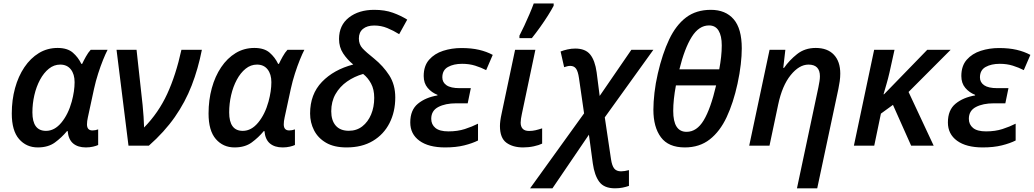

<svg xmlns="http://www.w3.org/2000/svg" viewBox="-20 -821 5827 1082"><path d="M192.9 9.8Q128.4 9.8 87.4 -37.4Q46.4 -84.5 46.4 -181.2Q46.4 -257.3 64.7 -324.2Q83 -391.1 117.4 -442.1Q151.9 -493.2 199.2 -522Q246.6 -550.8 304.7 -550.8Q359.9 -550.8 390.4 -524.4Q420.9 -498 438.5 -460.9H442.9Q450.7 -478 463.9 -501.7Q477.1 -525.4 491.2 -540.5H586.4Q575.2 -519 561 -484.1Q546.9 -449.2 533.2 -406.7Q519.5 -364.3 509.8 -319.8L475.1 -159.2Q470.2 -137.7 470.2 -120.1Q470.2 -85.9 501 -85.9Q516.6 -85.9 533.2 -91.8V-3.9Q523.4 1 504.6 5.4Q485.8 9.8 463.9 9.8Q418.9 9.8 392.3 -12.5Q365.7 -34.7 361.3 -82.5H357.9Q327.6 -45.9 289.6 -18.1Q251.5 9.8 192.9 9.8ZM239.3 -83.5Q287.6 -83.5 326.2 -130.4Q364.7 -177.2 384.3 -248.5Q400.4 -308.1 400.4 -357.9Q400.4 -402.8 379.2 -429.9Q357.9 -457 319.3 -457Q284.2 -457 255.4 -433.8Q226.6 -410.6 205.6 -371.6Q184.6 -332.5 173.6 -284.7Q162.6 -236.8 162.6 -187.5Q162.6 -83.5 239.3 -83.5Z M704.1 0 636.7 -540.5H749.5L783.7 -228.5Q787.1 -196.3 789.1 -163.3Q791 -130.4 792 -102.5Q873 -185.1 922.1 -291.5Q971.2 -397.9 1002.4 -540.5H1117.7Q1096.7 -433.6 1060.3 -339.6Q1023.9 -245.6 965.3 -161.6Q906.7 -77.6 818.8 0Z M1301.8 9.8Q1237.3 9.8 1196.3 -37.4Q1155.3 -84.5 1155.3 -181.2Q1155.3 -257.3 1173.6 -324.2Q1191.9 -391.1 1226.3 -442.1Q1260.7 -493.2 1308.1 -522Q1355.5 -550.8 1413.6 -550.8Q1468.8 -550.8 1499.3 -524.4Q1529.8 -498 1547.4 -460.9H1551.8Q1559.6 -478 1572.8 -501.7Q1585.9 -525.4 1600.1 -540.5H1695.3Q1684.1 -519 1669.9 -484.1Q1655.8 -449.2 1642.1 -406.7Q1628.4 -364.3 1618.7 -319.8L1584 -159.2Q1579.1 -137.7 1579.1 -120.1Q1579.1 -85.9 1609.9 -85.9Q1625.5 -85.9 1642.1 -91.8V-3.9Q1632.3 1 1613.5 5.4Q1594.7 9.8 1572.8 9.8Q1527.8 9.8 1501.2 -12.5Q1474.6 -34.7 1470.2 -82.5H1466.8Q1436.5 -45.9 1398.4 -18.1Q1360.4 9.8 1301.8 9.8ZM1348.1 -83.5Q1396.5 -83.5 1435.1 -130.4Q1473.6 -177.2 1493.2 -248.5Q1509.3 -308.1 1509.3 -357.9Q1509.3 -402.8 1488 -429.9Q1466.8 -457 1428.2 -457Q1393.1 -457 1364.3 -433.8Q1335.4 -410.6 1314.5 -371.6Q1293.5 -332.5 1282.5 -284.7Q1271.5 -236.8 1271.5 -187.5Q1271.5 -83.5 1348.1 -83.5Z M1933.1 9.8Q1862.8 9.8 1817.4 -16.6Q1772 -43 1749.8 -86.7Q1727.5 -130.4 1727.5 -181.2Q1727.5 -290 1794.2 -359.4Q1860.8 -428.7 1970.7 -457.5Q1937 -484.9 1913.8 -520Q1890.6 -555.2 1890.6 -601.1Q1890.6 -678.7 1946.3 -722.2Q2002 -765.6 2088.9 -765.6Q2148.4 -765.6 2193.8 -749.3Q2239.3 -732.9 2274.9 -710.4L2229.5 -628.4Q2197.8 -648.4 2162.8 -662.8Q2127.9 -677.2 2088.9 -677.2Q2048.8 -677.2 2025.6 -658.2Q2002.4 -639.2 2002.4 -604Q2002.4 -570.8 2022.9 -548.6Q2043.5 -526.4 2087.9 -491.2Q2139.6 -449.2 2173.6 -396.5Q2207.5 -343.8 2207.5 -272Q2207.5 -190.9 2175 -127.2Q2142.6 -63.5 2081.3 -26.9Q2020 9.8 1933.1 9.8ZM1945.8 -84Q1989.7 -84 2021.7 -108.9Q2053.7 -133.8 2071.3 -175.8Q2088.9 -217.8 2088.9 -269.5Q2088.9 -317.4 2071 -350.3Q2053.2 -383.3 2026.4 -404.3Q1976.6 -390.1 1935.8 -361.6Q1895 -333 1870.8 -290.8Q1846.7 -248.5 1846.7 -193.8Q1846.7 -142.1 1872.1 -113Q1897.5 -84 1945.8 -84Z M2488.3 9.8Q2395.5 9.8 2343.8 -27.8Q2292 -65.4 2292 -130.9Q2292 -201.2 2335.2 -236.6Q2378.4 -272 2445.3 -283.2V-286.6Q2412.6 -299.3 2390.1 -325.7Q2367.7 -352.1 2367.7 -392.6Q2367.7 -449.7 2398.2 -484.4Q2428.7 -519 2477.3 -534.7Q2525.9 -550.3 2580.1 -550.3Q2636.7 -550.3 2679.4 -540.3Q2722.2 -530.3 2756.8 -511.7L2719.7 -425.8Q2691.4 -440.4 2658 -450.9Q2624.5 -461.4 2584 -461.4Q2536.6 -461.4 2504.6 -443.6Q2472.7 -425.8 2472.7 -384.8Q2472.7 -356.9 2496.3 -340.6Q2520 -324.2 2570.3 -324.2H2633.3L2615.7 -238.8H2550.8Q2489.7 -238.8 2450 -218Q2410.2 -197.3 2410.2 -151.4Q2410.2 -119.6 2433.6 -100.1Q2457 -80.6 2506.8 -80.6Q2558.6 -80.6 2599.4 -93.8Q2640.1 -106.9 2673.8 -124V-29.3Q2642.1 -13.2 2595.9 -1.7Q2549.8 9.8 2488.3 9.8Z M2928.2 9.8Q2870.1 9.8 2833.7 -16.8Q2797.4 -43.5 2797.4 -110.8Q2797.4 -124 2799.6 -141.1Q2801.8 -158.2 2807.6 -184.6L2882.8 -540.5H2997.1L2920.9 -178.7Q2918 -165 2916 -152.3Q2914.1 -139.6 2914.1 -129.9Q2914.1 -107.9 2925.5 -95.5Q2937 -83 2961.9 -83Q2980 -83 2997.1 -86.9Q3014.2 -90.8 3035.2 -97.7V-11.7Q3017.6 -2.9 2988.5 3.4Q2959.5 9.8 2928.2 9.8ZM2907.2 -606V-620.1Q2919.9 -644 2934.8 -676.3Q2949.7 -708.5 2963.9 -741.5Q2978 -774.4 2987.8 -801.3H3100.1V-788.6Q3087.9 -765.1 3067.9 -733.4Q3047.9 -701.7 3024.2 -668.5Q3000.5 -635.3 2977.1 -606Z M2967.3 240.2 3271.5 -182.1 3242.7 -381.3Q3237.3 -418.9 3226.1 -434.3Q3214.8 -449.7 3193.4 -449.7Q3184.6 -449.7 3176.5 -447.5Q3168.5 -445.3 3159.2 -442.4L3139.2 -530.8Q3156.2 -537.6 3178.2 -542.5Q3200.2 -547.4 3221.2 -547.4Q3278.8 -547.4 3305.9 -513.9Q3333 -480.5 3342.3 -413.6L3359.4 -280.3L3538.1 -540.5H3662.1L3388.2 -159.7L3423.3 76.2Q3428.7 112.8 3441.4 128.7Q3454.1 144.5 3480 144.5Q3498.5 144.5 3524.4 137.7V226.6Q3507.8 232.4 3488.5 236.3Q3469.2 240.2 3445.8 240.2Q3384.3 240.2 3357.2 203.6Q3330.1 167 3320.8 100.1L3298.8 -62L3093.3 240.2Z M3839.4 9.8Q3747.1 9.8 3704.6 -47.4Q3662.1 -104.5 3662.1 -202.6Q3662.1 -245.1 3668.2 -298.3Q3674.3 -351.6 3687 -406.2Q3712.9 -518.6 3751.2 -599.1Q3789.6 -679.7 3846.4 -722.7Q3903.3 -765.6 3985.8 -765.6Q4068.8 -765.6 4114.5 -712.6Q4160.2 -659.7 4160.2 -548.3Q4160.2 -507.8 4154.5 -457.8Q4148.9 -407.7 4136.2 -349.1Q4112.8 -241.7 4075 -160.9Q4037.1 -80.1 3979.5 -35.2Q3921.9 9.8 3839.4 9.8ZM3808.6 -430.2H4033.2Q4040 -466.3 4043.7 -500Q4047.4 -533.7 4047.4 -565.4Q4047.4 -619.1 4029.5 -648.4Q4011.7 -677.7 3975.6 -677.7Q3918.9 -677.7 3878.4 -613.3Q3837.9 -548.8 3808.6 -430.2ZM3849.1 -78.1Q3906.7 -78.1 3945.8 -143.3Q3984.9 -208.5 4015.6 -339.8H3789.1Q3773.9 -258.8 3773.9 -195.8Q3773.9 -78.1 3849.1 -78.1Z M4471.2 240.2 4591.8 -328.1Q4595.7 -347.2 4598.1 -362.5Q4600.6 -377.9 4600.6 -391.1Q4600.6 -457 4536.1 -457Q4483.9 -457 4435.8 -397.7Q4387.7 -338.4 4365.2 -231L4316.4 0H4202.1L4316.9 -540.5H4405.8L4394 -438.5H4398.4Q4428.2 -481.4 4471.9 -516.1Q4515.6 -550.8 4577.1 -550.8Q4643.1 -550.8 4679.2 -512.7Q4715.3 -474.6 4715.3 -406.2Q4715.3 -385.7 4712.2 -363.3Q4709 -340.8 4704.6 -319.8L4585.4 240.2Z M4792 0 4906.2 -540.5H5021L4992.7 -412.6Q4985.4 -380.4 4975.8 -347.4Q4966.3 -314.5 4959 -289.6H4961.9L5205.6 -540.5H5337.4L5100.1 -302.7L5241.7 0H5114.7L5012.2 -230L4944.3 -180.7L4906.7 0Z M5518.1 9.8Q5425.3 9.8 5373.5 -27.8Q5321.8 -65.4 5321.8 -130.9Q5321.8 -201.2 5365 -236.6Q5408.2 -272 5475.1 -283.2V-286.6Q5442.4 -299.3 5419.9 -325.7Q5397.5 -352.1 5397.5 -392.6Q5397.5 -449.7 5428 -484.4Q5458.5 -519 5507.1 -534.7Q5555.7 -550.3 5609.9 -550.3Q5666.5 -550.3 5709.2 -540.3Q5752 -530.3 5786.6 -511.7L5749.5 -425.8Q5721.2 -440.4 5687.7 -450.9Q5654.3 -461.4 5613.8 -461.4Q5566.4 -461.4 5534.4 -443.6Q5502.4 -425.8 5502.4 -384.8Q5502.4 -356.9 5526.1 -340.6Q5549.8 -324.2 5600.1 -324.2H5663.1L5645.5 -238.8H5580.6Q5519.5 -238.8 5479.7 -218Q5439.9 -197.3 5439.9 -151.4Q5439.9 -119.6 5463.4 -100.1Q5486.8 -80.6 5536.6 -80.6Q5588.4 -80.6 5629.2 -93.8Q5669.9 -106.9 5703.6 -124V-29.3Q5671.9 -13.2 5625.7 -1.7Q5579.6 9.8 5518.1 9.8Z"/></svg>

Font: Open Sans SemiBold
Style: Italic
Weight: 600
Italic angle: -12°
Designer: Monotype Design Team
Foundry: Monotype Imaging Inc.
Version: Version 3.003; ttfautohint (v1.8.4)